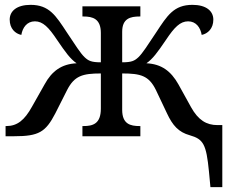

<svg xmlns="http://www.w3.org/2000/svg" viewBox="-20 -562 960 792"><path d="M848 210H897V-46H877C832 -46 798 -66 768 -120L716 -214C685 -269 646 -298 584 -301C610 -319 629 -345 665 -398C699 -449 723 -474 756 -474C789 -474 807 -448 812 -418C837 -423 860 -444 860 -481C860 -517 830 -542 774 -542C697 -542 670 -498 624 -428C590 -377 568 -342 551 -326C535 -311 523 -305 484 -305V-431C484 -486 518 -494 556 -494H559V-536H320V-494H324C362 -494 396 -485 396 -426V-305C357 -305 345 -311 329 -326C312 -342 290 -377 256 -428C210 -498 183 -542 106 -542C50 -542 20 -517 20 -481C20 -444 43 -423 68 -418C73 -448 91 -474 124 -474C157 -474 181 -449 215 -398C251 -345 270 -319 296 -301C234 -298 194 -269 164 -214L112 -122C81 -66 51 -42 6 -42H3V0H38C140 0 168 -17 208 -94L257 -191C287 -249 320 -259 396 -259V-114C396 -51 363 -42 324 -42H320V0H559V-42H556C518 -42 484 -50 484 -109V-259C560 -259 594 -250 623 -191L669 -94C692 -45 716 -17 763 -4C819 12 831 33 842 146Z"/></svg>

Font: Noto Serif Thai
Style: Regular
Weight: 400
Designer: Monotype Design Team
Foundry: Monotype Imaging Inc.
Version: Version 1.901